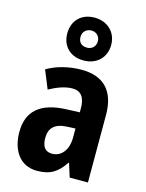

<svg xmlns="http://www.w3.org/2000/svg" viewBox="-125 -912 757 997"><g transform="rotate(15 253.0 -413.0)"><path d="M258 -606C329 -606 377 -653 377 -721C377 -789 327 -836 258 -836C187 -836 141 -790 141 -720C141 -652 187 -606 258 -606ZM259 -675C228 -675 212 -693 212 -721C212 -748 232 -767 259 -767C286 -767 305 -748 305 -721C305 -693 285 -675 259 -675ZM263 -557C194 -557 129 -540 78 -510L118 -412C164 -437 205 -451 242 -451C287 -451 310 -422 310 -363V-341L234 -338C103 -332 33 -276 33 -162C33 -65 80 10 173 10C245 10 283 -16 321 -73H324L347 0H445V-363C445 -492 381 -557 263 -557ZM266 -252 310 -254V-205C310 -137 274 -96 226 -96C191 -96 171 -117 171 -166C171 -219 199 -249 266 -252Z"/></g></svg>

Font: Noto Sans Armenian Condensed
Style: Regular
Weight: 400
Width: 3
Designer: Monotype Design Team
Foundry: Monotype Imaging Inc.
Version: Version 2.008